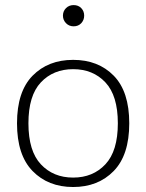

<svg xmlns="http://www.w3.org/2000/svg" viewBox="-20 -730 575 755"><path d="M267.6 -494.6Q366.2 -494.6 427.2 -432.4Q488.3 -370.1 488.3 -245.1Q488.3 -120.1 427 -57.4Q365.7 5.4 267.6 5.4Q169.4 5.4 108.2 -57.4Q46.9 -120.1 46.9 -245.1Q46.9 -370.1 108.2 -432.4Q169.4 -494.6 267.6 -494.6ZM267.6 -458Q189.5 -458 140.6 -406Q91.8 -354 91.8 -245.1Q91.8 -136.2 140.6 -84Q189.5 -31.7 267.6 -31.7Q345.7 -31.7 394.5 -84Q443.4 -136.2 443.4 -245.1Q443.4 -354 394.5 -406Q345.7 -458 267.6 -458ZM227.5 -668.5Q227.5 -686 239.5 -698Q251.5 -710 269.5 -710Q288.1 -710 299.6 -698Q311 -686 311 -668.5Q311 -651.4 299.6 -638.9Q288.1 -626.5 269.5 -626.5Q251.5 -626.5 239.5 -638.9Q227.5 -651.4 227.5 -668.5Z"/></svg>

Font: Estedad-FD ExtraLight
Style: Regular
Weight: 200
Designer: Amin Abedi
Version: Version 7.3